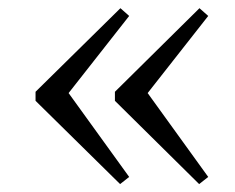

<svg xmlns="http://www.w3.org/2000/svg" viewBox="-20 -447 586 478"><path d="M476.6 -426.6 498.4 -407.3 347.6 -215.3 498.4 -6.5 475.8 11.3 266.1 -196V-218.5ZM279.8 -426.6 301.6 -407.3 150.8 -215.3 301.6 -6.5 279 11.3 68.5 -196V-218.5Z"/></svg>

Font: Playfair 12pt Light
Style: Regular
Weight: 300
Designer: Claus Eggers Sørensen
Foundry: Claus Eggers Sørensen
Version: Version 2.000;gftools[0.9.28]